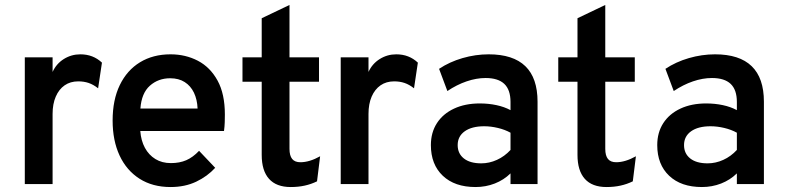

<svg xmlns="http://www.w3.org/2000/svg" viewBox="-20 -742 3166 774"><path d="M80 0V-511H192V-452Q207 -485 237.2 -504Q267.5 -523 304 -523Q355.5 -523 391 -489.5L375.5 -386Q356.5 -401 337.5 -407.5Q318.5 -414 295.5 -414Q263.5 -414 240.5 -398Q217.5 -382 204.8 -352.5Q192 -323 192 -282.5V0Z M667.5 12Q595 12 542.5 -21.5Q490 -55 462 -115.2Q434 -175.5 434 -256Q434 -339.5 463 -399.2Q492 -459 544.5 -491Q597 -523 667.5 -523Q728 -523 777.8 -497Q827.5 -471 857 -417.2Q886.5 -363.5 886.5 -280.5Q886.5 -267.5 886 -249.8Q885.5 -232 883 -214H545.5Q548.5 -175 564.2 -146Q580 -117 606.5 -100.8Q633 -84.5 669 -84.5Q704 -84.5 731 -96.2Q758 -108 782.5 -134L847.5 -65.5Q816 -31 770.8 -9.5Q725.5 12 667.5 12ZM546 -304.5H776.5Q775 -341 761.8 -368.5Q748.5 -396 724.5 -411.2Q700.5 -426.5 666 -426.5Q618 -426.5 584.2 -396.5Q550.5 -366.5 546 -304.5Z M1152 12Q1094 12 1064.5 -21Q1035 -54 1035 -117.5V-412.5H957.5V-511H1035V-668.5L1147 -722V-511H1266V-412.5H1147V-142Q1147 -114.5 1157.8 -101.2Q1168.5 -88 1191 -88Q1227.5 -88 1270.5 -112L1258 -11Q1234.5 0.5 1208.5 6.2Q1182.5 12 1152 12Z M1353.5 0V-511H1465.5V-452Q1480.5 -485 1510.8 -504Q1541 -523 1577.5 -523Q1629 -523 1664.5 -489.5L1649 -386Q1630 -401 1611 -407.5Q1592 -414 1569 -414Q1537 -414 1514 -398Q1491 -382 1478.2 -352.5Q1465.5 -323 1465.5 -282.5V0Z M1897 12Q1813 12 1765 -33.5Q1717 -79 1717 -157Q1717 -208 1741.5 -245.8Q1766 -283.5 1810.5 -304.2Q1855 -325 1914.5 -325Q1949.5 -325 1981.2 -318.2Q2013 -311.5 2038 -298V-331Q2038 -380 2013 -403.8Q1988 -427.5 1937.5 -427.5Q1900.5 -427.5 1861 -414Q1821.5 -400.5 1783.5 -375L1750 -464.5Q1792 -492.5 1844.5 -507.8Q1897 -523 1950 -523Q2048.5 -523 2097.8 -475.2Q2147 -427.5 2147 -332V0H2038V-43Q2011 -16.5 1974.5 -2.2Q1938 12 1897 12ZM1920 -83.5Q1952.5 -83.5 1983.2 -97.5Q2014 -111.5 2038 -137.5V-207Q2015.5 -219.5 1987.2 -226.2Q1959 -233 1932 -233Q1882 -233 1853.5 -212.8Q1825 -192.5 1825 -157Q1825 -123 1850 -103.2Q1875 -83.5 1920 -83.5Z M2425 12Q2367 12 2337.5 -21Q2308 -54 2308 -117.5V-412.5H2230.5V-511H2308V-668.5L2420 -722V-511H2539V-412.5H2420V-142Q2420 -114.5 2430.8 -101.2Q2441.5 -88 2464 -88Q2500.5 -88 2543.5 -112L2531 -11Q2507.5 0.5 2481.5 6.2Q2455.5 12 2425 12Z M2809.5 12Q2725.5 12 2677.5 -33.5Q2629.5 -79 2629.5 -157Q2629.5 -208 2654 -245.8Q2678.5 -283.5 2723 -304.2Q2767.5 -325 2827 -325Q2862 -325 2893.8 -318.2Q2925.5 -311.5 2950.5 -298V-331Q2950.5 -380 2925.5 -403.8Q2900.5 -427.5 2850 -427.5Q2813 -427.5 2773.5 -414Q2734 -400.5 2696 -375L2662.5 -464.5Q2704.5 -492.5 2757 -507.8Q2809.5 -523 2862.5 -523Q2961 -523 3010.2 -475.2Q3059.5 -427.5 3059.5 -332V0H2950.5V-43Q2923.5 -16.5 2887 -2.2Q2850.5 12 2809.5 12ZM2832.5 -83.5Q2865 -83.5 2895.8 -97.5Q2926.5 -111.5 2950.5 -137.5V-207Q2928 -219.5 2899.8 -226.2Q2871.5 -233 2844.5 -233Q2794.5 -233 2766 -212.8Q2737.5 -192.5 2737.5 -157Q2737.5 -123 2762.5 -103.2Q2787.5 -83.5 2832.5 -83.5Z"/></svg>

Font: Overpass SemiBold
Style: Regular
Weight: 600
Designer: Delve Withrington, Dave Bailey, Thomas Jockin
Foundry: Delve Fonts LLC
Version: Version 4.000